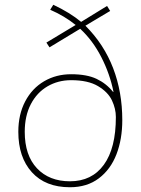

<svg xmlns="http://www.w3.org/2000/svg" viewBox="-20 -777 594 807"><path d="M321 -685 430 -752 443 -731 339 -669Q417 -591 455.5 -490.5Q494 -390 494 -272Q494 -192 469.5 -128.5Q445 -65 395.5 -27.5Q346 10 274 10Q171 10 114 -53Q57 -116 57 -223Q57 -296 86 -351Q115 -406 165.5 -435.5Q216 -465 279 -465Q345 -465 386 -445.5Q427 -426 455 -391H457Q442 -466 406 -536.5Q370 -607 317 -656L188 -578L175 -598L298 -672Q251 -710 191 -736L204 -757Q274 -724 321 -685ZM84 -223Q84 -124 135.5 -69.5Q187 -15 274 -15Q366 -15 416.5 -84.5Q467 -154 467 -285Q467 -320 450.5 -355Q434 -390 392 -415Q350 -440 279 -440Q224 -440 179.5 -414Q135 -388 109.5 -339Q84 -290 84 -223Z"/></svg>

Font: Noto Sans UI Thin
Style: Regular
Weight: 250
Designer: Monotype Design Team
Foundry: Monotype Imaging Inc.
Version: Version 1.001